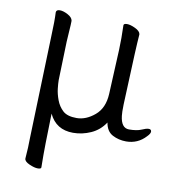

<svg xmlns="http://www.w3.org/2000/svg" viewBox="-77 -553 738 811"><g transform="rotate(10 291.5 -147.0)"><path d="M153 183Q153 190 138.5 190Q124 190 102.5 180.5Q81 171 80 159V157Q84 108 84 70L98 -367Q101 -436 99 -473Q100 -484 115 -484Q130 -484 149.5 -473.5Q169 -463 171 -449V-446Q171 -433 169 -407Q167 -381 166 -359L161 -193Q161 -179 163.5 -156.5Q166 -134 175.5 -108.5Q185 -83 204 -65.5Q223 -48 263 -48Q303 -48 340.5 -79.5Q378 -111 381 -172L390 -363Q392 -412 390 -468Q390 -476 404.5 -476Q419 -476 440 -466Q461 -456 463 -443V-441Q462 -427 460.5 -403.5Q459 -380 458 -355L449 -139Q448 -104 450 -90Q456 -39 489.5 -39Q523 -39 542 -47.5Q561 -56 571.5 -56Q582 -56 583 -47Q584 -38 570 -24Q536 13 486 13Q454 13 427.5 -1Q401 -15 395 -52Q372 -17 335 -0.5Q298 16 259 16Q186 16 156 -48L153 78Q152 129 153 183Z"/></g></svg>

Font: LXGW WenKai TC
Style: Regular
Weight: 400
Designer: LXGW / Fontworks Inc.
Foundry: LXGW / Fontworks Inc.
Version: Version 1.330